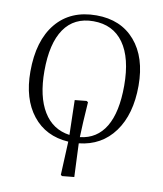

<svg xmlns="http://www.w3.org/2000/svg" viewBox="-99 -808 933 1101"><g transform="rotate(10 367.0 -257.0)"><path d="M337.9 213.9 330.1 208Q338.4 26.4 338.9 13.2Q206.5 4.9 130.9 -90.6Q55.2 -186 55.2 -345.2Q55.2 -525.9 138.9 -627Q222.7 -728 373 -728Q515.6 -728 597.9 -632.8Q680.2 -537.6 680.2 -372.1Q680.2 -205.6 605.5 -103.5Q530.8 -1.5 399.9 12.2Q400.4 32.7 403.3 94.5Q406.2 156.2 408.2 207ZM399.9 -23.9Q498 -34.7 548.6 -119.1Q599.1 -203.6 599.1 -357.9Q599.1 -519.5 537.8 -605.7Q476.6 -691.9 361.8 -691.9Q250 -691.9 191.9 -607.7Q133.8 -523.4 133.8 -361.8Q133.8 -213.4 186.8 -126.5Q239.7 -39.6 338.9 -25.9Q338.4 -48.3 337.6 -79.1Q336.9 -109.9 335.7 -154.5Q334.5 -199.2 334 -228L401.9 -234.9L411.1 -229Q401.9 -98.1 399.9 -23.9Z"/></g></svg>

Font: Literata Light
Style: Regular
Weight: 300
Designer: Latin by Veronika Burian and Jose Scaglione. Greek by Irene Vlachou. Cyrillic by Vera Evstafieva.
Foundry: TypeTogether
Version: Version 3.021